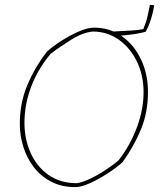

<svg xmlns="http://www.w3.org/2000/svg" viewBox="-20 -759 663 785"><path d="M289 6Q231 6 188.5 -16.5Q146 -39 117.5 -76.5Q89 -114 75 -160Q61 -206 61 -252Q61 -338 91.5 -410.5Q122 -483 172 -548Q195 -569 230 -591.5Q265 -614 301.5 -630Q338 -646 364 -646Q429 -646 479 -610.5Q529 -575 557 -515Q585 -455 585 -383Q585 -300 556.5 -230.5Q528 -161 481 -96Q457 -74 420 -50Q383 -26 347.5 -10Q312 6 289 6ZM294 -10Q316 -13 348 -28Q380 -43 412.5 -64.5Q445 -86 466 -105Q513 -166 540 -239Q567 -312 567 -382Q567 -451 540 -507Q513 -563 466 -596.5Q419 -630 359 -630Q318 -626 271.5 -597Q225 -568 187 -539Q135 -477 107.5 -404.5Q80 -332 80 -256Q80 -191 105 -134.5Q130 -78 178 -44Q226 -10 294 -10ZM439 -612 441 -630Q479 -632 513.5 -634Q548 -636 566 -640Q578 -669 583.5 -694Q589 -719 593 -739L610 -738V-736Q606 -708 596 -677Q586 -646 575 -629Q558 -624 532 -620Q506 -616 481 -614Q456 -612 439 -612Z"/></svg>

Font: Labrada Thin
Style: Italic
Weight: 100
Italic angle: -7°
Designer: Mercedes Jáuregui
Foundry: Omnibus-Type Team
Version: Version 1.000; ttfautohint (v1.8.4.7-5d5b)